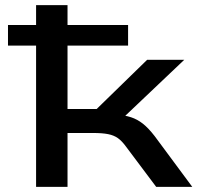

<svg xmlns="http://www.w3.org/2000/svg" viewBox="-20 -725 776 745"><path d="M120 0V-548H11V-628H120V-705H242V-628H477V-548H242V-302H355L551 -493H695L439 -250L428 -281Q464 -278 488.5 -270Q513 -262 534.5 -245Q556 -228 580 -197L726 0H586L469 -156Q453 -178 437.5 -189Q422 -200 399.5 -204.5Q377 -209 341 -209H242V0Z"/></svg>

Font: Nunito Sans 7pt Expanded SemiBold
Style: Regular
Weight: 600
Width: 7
Designer: Vernon Adams
Foundry: Vernon Adams
Version: Version 3.101;gftools[0.9.27]